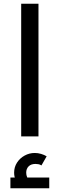

<svg xmlns="http://www.w3.org/2000/svg" viewBox="-20 -734 321 1033"><path d="M94 0V-714H187V0ZM91 277Q74 256 65 236.5Q56 217 56 195Q56 165 71.5 141Q87 117 112.5 103Q138 89 167 89Q184 89 201 94Q218 99 231 107L203 156Q195 151 187 149.5Q179 148 171 148Q147 148 134 161Q121 174 121 195Q121 208 126 219.5Q131 231 142 245ZM36 279V221H245V279Z"/></svg>

Font: Cairo Play SemiBold
Style: Regular
Weight: 600
Designer: Mohamed Gaber, Accademia di Belle Arti di Urbino
Foundry: Kief Type Foundry, Accademia di Belle Arti di Urbino
Version: Version 3.130;gftools[0.9.24]